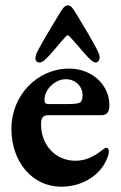

<svg xmlns="http://www.w3.org/2000/svg" viewBox="-20 -691 457 725"><path d="M236 -671C224 -671 215 -658 200 -632C175 -590 140 -534 120 -494C110 -473 111 -455 130 -455C141 -455 153 -467 171 -487C186 -503 206 -529 230 -555C233 -557 235 -558 236 -558C238 -558 239 -557 241 -555C266 -529 287 -503 301 -487C319 -467 332 -455 341 -455C354 -455 362 -472 351 -494C332 -534 296 -592 271 -634C257 -657 249 -671 236 -671ZM211 14C300 14 363 -38 383 -90C389 -103 391 -113 391 -120C391 -128 387 -133 381 -133C377 -133 372 -129 367 -125C335 -100 304 -84 265 -84C189 -84 135 -144 135 -221C135 -247 143 -256 162 -256H362C384 -256 393 -268 393 -294C393 -372 326 -432 241 -432C120 -432 23 -330 23 -205C23 -79 103 14 211 14ZM162 -298C153 -298 148 -303 148 -312C146 -351 187 -392 228 -392C264 -392 292 -366 292 -331C292 -317 287 -305 281 -303C268 -299 260 -298 222 -298Z"/></svg>

Font: EB Garamond
Style: Bold
Weight: 700
Designer: Georg Duffner and Octavio Pardo
Foundry: Georg Duffner
Version: Version 1.000;PS 001.000;hotconv 1.0.88;makeotf.lib2.5.64775